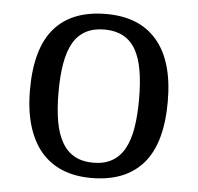

<svg xmlns="http://www.w3.org/2000/svg" viewBox="-45 -592 667 648"><g transform="rotate(5 288.5 -268.0)"><path d="M522 -269Q522 -127.9 462.2 -59.1Q402.3 9.8 287.1 9.8Q176.8 9.8 117.2 -59.1Q87.4 -93.8 71.3 -146.2Q55.2 -198.7 55.2 -269Q55.2 -409.2 114.5 -477.5Q173.8 -545.9 290 -545.9Q401.4 -545.9 460.4 -478Q490.7 -443.8 506.3 -391.6Q522 -339.4 522 -269ZM151.9 -269Q151.9 -213.4 159.2 -171.1Q166.5 -128.9 183.1 -100.1Q215.8 -42 289.1 -42Q361.8 -42 394.5 -100.1Q410.6 -128.9 417.7 -171.1Q424.8 -213.4 424.8 -269Q424.8 -324.7 417.5 -366.7Q410.2 -408.7 394 -437Q361.3 -493.2 288.1 -493.2Q215.3 -493.2 182.6 -437Q166.5 -408.7 159.2 -366.7Q151.9 -324.7 151.9 -269Z"/></g></svg>

Font: Koh Santepheap
Style: Regular
Weight: 400
Designer: Danh Hong
Version: Version 2.002; ttfautohint (v1.8.3)